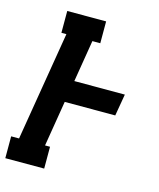

<svg xmlns="http://www.w3.org/2000/svg" viewBox="-126 -814 737 892"><g transform="rotate(15 242.5 -367.5)"><path d="M-15 0V-105H23L110 -630H86V-735H273V-630H235L202 -429H445L427 -324H184L148 -105H172V0Z"/></g></svg>

Font: Iosevka Slab Extrabold
Style: Italic
Weight: 800
Italic angle: -9°
Monospace: yes
Designer: Belleve Invis
Foundry: Belleve Invis
Version: Version 11.1.0; ttfautohint (v1.8.3)